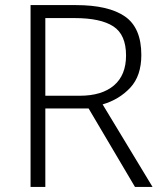

<svg xmlns="http://www.w3.org/2000/svg" viewBox="-20 -734 640 754"><path d="M278 -714Q406 -714 470.5 -669.5Q535 -625 535 -518Q535 -436 491.5 -389.5Q448 -343 383 -324L579 0H510L328 -308H158V0H100V-714ZM273 -663H158V-358H293Q380 -358 427.5 -398.5Q475 -439 475 -516Q475 -598 425 -630.5Q375 -663 273 -663Z"/></svg>

Font: Noto Sans Thai Looped Light
Style: Regular
Weight: 300
Designer: Sasikarn Vongin, Ben Mitchell
Foundry: The Fontpad Ltd
Version: Version 1.001; ttfautohint (v1.8.4.7-5d5b)